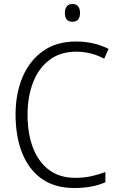

<svg xmlns="http://www.w3.org/2000/svg" viewBox="-20 -932 592 962"><path d="M362 -673Q282 -673 227.5 -631.5Q173 -590 145.5 -518.5Q118 -447 118 -358Q118 -262 145.5 -191Q173 -120 226 -80.5Q279 -41 357 -41Q402 -41 439 -49.5Q476 -58 508 -70V-19Q477 -5 438.5 2.5Q400 10 351 10Q256 10 191 -35Q126 -80 92 -163Q58 -246 58 -359Q58 -462 92.5 -544.5Q127 -627 194.5 -675.5Q262 -724 361 -724Q451 -724 524 -687L502 -638Q436 -673 362 -673ZM343 -912Q362 -912 371.5 -900Q381 -888 381 -868Q381 -823 343 -823Q305 -823 305 -868Q305 -888 314.5 -900Q324 -912 343 -912Z"/></svg>

Font: Noto Sans Lao Looped SemiCondensed Light
Style: Regular
Weight: 300
Width: 4
Designer: Mark Frömberg, Ben Mitchell
Foundry: The Fontpad Ltd
Version: Version 1.002; ttfautohint (v1.8.4.7-5d5b)